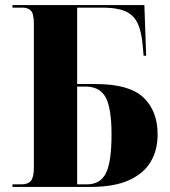

<svg xmlns="http://www.w3.org/2000/svg" viewBox="-20 -734 669 754"><path d="M29 0V-10H65Q90 -10 101.5 -24Q113 -38 113 -76V-640Q113 -681 101 -692.5Q89 -704 69 -704H29V-714H547L554 -515H544L540 -560Q535 -614 519 -645.5Q503 -677 470.5 -690.5Q438 -704 384 -704H283V-404H355Q488 -404 543.5 -351Q599 -298 599 -206Q599 -145 572 -99Q545 -53 487 -26.5Q429 0 335 0ZM321 -10Q374 -10 396 -54Q418 -98 418 -206Q418 -309 395 -351.5Q372 -394 316 -394H283V-10Z"/></svg>

Font: Noto Serif Display SemiCondensed ExtraBold
Style: Regular
Weight: 800
Width: 4
Designer: Monotype Design Team
Foundry: Monotype Imaging Inc.
Version: Version 2.009